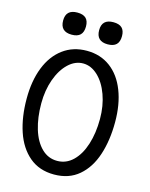

<svg xmlns="http://www.w3.org/2000/svg" viewBox="-137 -1022 874 1120"><g transform="rotate(15 300.0 -462.0)"><path d="M32 -375Q32 -482.5 64 -563.8Q96 -645 156.8 -690Q217.5 -735 300 -735Q382.5 -735 442.5 -690.2Q502.5 -645.5 534.2 -564Q566 -482.5 566 -375Q566 -264 537.2 -176.8Q508.5 -89.5 449 -38.8Q389.5 12 300 12Q210.5 12 150.5 -38.8Q90.5 -89.5 61.2 -176.8Q32 -264 32 -375ZM476 -370Q476 -449.5 452 -515.5Q428 -581.5 387 -619.8Q346 -658 298 -658Q250 -658 209.5 -619.8Q169 -581.5 145.2 -515.5Q121.5 -449.5 121.5 -370Q121.5 -284 142.2 -215.8Q163 -147.5 202.8 -108.5Q242.5 -69.5 297 -69.5Q351.5 -69.5 392 -108.8Q432.5 -148 454.2 -216.2Q476 -284.5 476 -370ZM119.5 -870Q119.5 -936 188.5 -936Q223.5 -936 240.5 -919.8Q257.5 -903.5 257.5 -870Q257.5 -836 240.5 -819.2Q223.5 -802.5 188.5 -802.5Q119.5 -802.5 119.5 -870ZM337 -870Q337 -936 406 -936Q441 -936 458 -919.8Q475 -903.5 475 -870Q475 -836 458 -819.2Q441 -802.5 406 -802.5Q337 -802.5 337 -870Z"/></g></svg>

Font: JuliaMono
Style: Regular
Weight: 400
Monospace: yes
Designer: cormullion
Foundry: corm
Version: Version 0.055; ttfautohint (v1.8.4)